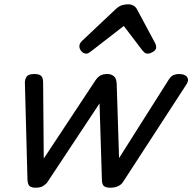

<svg xmlns="http://www.w3.org/2000/svg" viewBox="-20 -860 897 895"><path d="M146 15Q125 15 117 6.5Q109 -2 108 -23L96 -476Q96 -490 104 -502.5Q112 -515 140 -515Q162 -515 171.5 -506.5Q181 -498 181 -475L184 -121L424 -484Q436 -502 449 -508.5Q462 -515 481 -515Q498 -515 510.5 -505Q523 -495 524 -469L535 -123L766 -488Q777 -505 788.5 -510Q800 -515 814 -515Q842 -515 852 -501Q862 -487 850 -468L553 -11Q546 0 531 7.5Q516 15 494 15Q472 15 463.5 6.5Q455 -2 455 -23L444 -378L201 -11Q194 -1 181 7Q168 15 146 15ZM382 -610Q369 -610 359.5 -621Q350 -632 350 -644Q350 -653 354 -659Q358 -665 362 -669L520 -818Q534 -831 548 -835.5Q562 -840 578 -840Q591 -840 602.5 -833.5Q614 -827 620 -814L702 -661Q706 -654 707 -649Q708 -644 708 -639Q708 -627 693.5 -618.5Q679 -610 669 -610Q659 -610 653.5 -615Q648 -620 643 -626L557 -739L410 -625Q404 -621 397 -615.5Q390 -610 382 -610Z"/></svg>

Font: Playwrite SK
Style: Regular
Weight: 400
Designer: Veronika Burian, José Scaglione
Foundry: TypeTogether
Version: Version 1.002